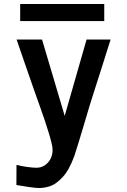

<svg xmlns="http://www.w3.org/2000/svg" viewBox="-20 -749 640 966"><path d="M163.5 95Q188 95 207 81.5Q226 68 235.8 46.8Q245.5 25.5 244.5 2Q244 -19.5 225.2 -80.8Q206.5 -142 184.5 -203Q174 -231 152 -294.5Q130 -358 108 -421Q81 -500.5 63.5 -550H191.5L305.5 -166L415.5 -550H536.5Q525.5 -516.5 514.8 -481.8Q504 -447 493 -412.5Q454 -290 446.5 -267Q432.5 -224.5 406 -133.5Q390 -80.5 374.8 -30Q359.5 20.5 353.5 37Q328 107 294.8 142.5Q261.5 178 232.5 187.5Q203.5 197 176.5 197Q162 197 126.2 192Q90.5 187 62.5 182L63 80.5Q88 87 117 91Q146 95 163.5 95ZM81.5 -729H504.5V-643H81.5Z"/></svg>

Font: JuliaMono
Style: Bold
Weight: 700
Monospace: yes
Designer: cormullion
Foundry: corm
Version: Version 0.055; ttfautohint (v1.8.4)